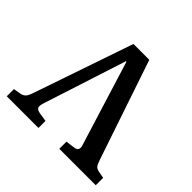

<svg xmlns="http://www.w3.org/2000/svg" viewBox="-170 -881 1062 1062"><g transform="rotate(45 361.0 -350.0)"><path d="M13 0V-56L58 -64Q77 -68 87 -80.5Q97 -93 108 -128L304 -700H428L625 -117Q635 -87 643 -78Q651 -69 670 -65L709 -58V0H424V-56L478 -63Q512 -68 501 -103L346 -603H342L184 -114Q176 -89 181.5 -78Q187 -67 210 -63L261 -55V0Z"/></g></svg>

Font: Literata 12pt Medium
Style: Regular
Weight: 500
Designer: Latin by Veronika Burian and Jose Scaglione. Greek by Irene Vlachou. Cyrillic by Vera Evstafieva.
Foundry: TypeTogether
Version: Version 3.002